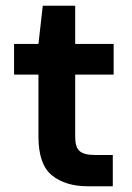

<svg xmlns="http://www.w3.org/2000/svg" viewBox="-20 -649 461 669"><path d="M286 0Q208 0 161 -38Q114 -76 114 -173V-389H29V-496H114L129 -629H242V-496H376V-389H242V-172Q242 -136 257.5 -122.5Q273 -109 311 -109H373V0Z"/></svg>

Font: DeepMind Sans
Style: Bold
Weight: 700
Designer: Jonny Pinhorn / Modifications: Colophon Foundry
Foundry: Colophon Foundry
Version: Version 1.002; ttfautohint (v1.8.2)